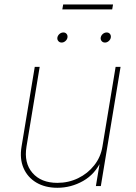

<svg xmlns="http://www.w3.org/2000/svg" viewBox="-20 -847 618 874"><path d="M241.2 7.8Q185.5 7.8 145.5 -15.9Q105.5 -39.6 87.2 -81.8Q68.8 -124 78.1 -179.7L138.2 -542.5H160.6L100.6 -179.7Q88.4 -105.5 127.7 -60.1Q167 -14.6 241.2 -14.6Q292 -14.6 335.7 -35.9Q379.4 -57.1 408.9 -94.5Q438.5 -131.8 446.3 -179.7L506.3 -542.5H528.8L439 0H416.5L436 -117.2H441.9Q413.6 -54.7 358.6 -23.4Q303.7 7.8 241.2 7.8ZM458 -653.3Q448.2 -653.3 442.6 -660.2Q437 -667 438.5 -676.3Q440.4 -686 448.2 -692.6Q456.1 -699.2 465.8 -699.2Q475.1 -699.2 480.5 -692.6Q485.8 -686 484.4 -676.3Q482.9 -667 475.1 -660.2Q467.3 -653.3 458 -653.3ZM260.7 -653.3Q251 -653.3 245.4 -660.2Q239.7 -667 241.2 -676.3Q243.2 -686 251 -692.6Q258.8 -699.2 268.6 -699.2Q277.8 -699.2 283.2 -692.6Q288.6 -686 287.1 -676.3Q285.6 -667 277.8 -660.2Q270 -653.3 260.7 -653.3ZM494.6 -826.7 490.7 -804.2H263.7L267.6 -826.7Z"/></svg>

Font: Inter 16pt Thin
Style: Italic
Weight: 250
Italic angle: -9.3988°
Version: Version 4.001;git-66647c0bb